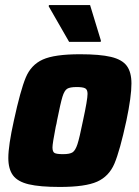

<svg xmlns="http://www.w3.org/2000/svg" viewBox="-20 -733 550 761"><path d="M13 -107Q13 -156 35 -255Q61 -375 82 -425.5Q103 -476 149.5 -497Q196 -518 297 -518Q376 -518 420 -507.5Q464 -497 482.5 -472Q501 -447 501 -402Q501 -350 481 -255Q455 -135 433.5 -84.5Q412 -34 365 -13Q318 8 217 8Q138 8 94 -2.5Q50 -13 31.5 -38Q13 -63 13 -107ZM309 -255Q327 -338 327 -361Q327 -378 317.5 -383Q308 -388 284 -388Q257 -388 246 -381Q235 -374 227.5 -349.5Q220 -325 206 -255Q205 -250 204 -243.5Q203 -237 201 -231Q188 -164 188 -149Q188 -131 196.5 -126.5Q205 -122 230 -122Q257 -122 268 -129.5Q279 -137 287 -161.5Q295 -186 309 -255ZM254 -567 173 -708 174 -713H337L380 -572L379 -567Z"/></svg>

Font: Saira Semi Condensed ExtraBold
Style: Italic
Weight: 800
Width: 4
Italic angle: -12°
Designer: Hector Gatti with collaboration of the Omnibus-Type team
Foundry: Omnibus-Type
Version: Version 1.001; ttfautohint (v1.8)